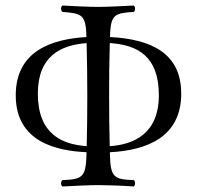

<svg xmlns="http://www.w3.org/2000/svg" viewBox="-20 -670 714 695"><path d="M378 -109C377.9 -112.4 377.9 -115.7 377.8 -119H379C509 -126 636 -172 636 -331C636 -480 524 -528 379 -536H378C380.5 -619 394.5 -622 464.5 -627C470.5 -633 470.5 -644 464.5 -650C427.5 -648 365 -645 335 -645C305 -645 237.5 -648 205.5 -650C199.5 -644 199.5 -633 205.5 -627C275.5 -621 291 -619 293 -536V-535.9C170.3 -528.7 37 -487.6 37 -325C37 -155.4 185.3 -124.1 293.2 -119C293.1 -115.7 293.1 -112.4 293 -109C291 -26 275.5 -21 205.5 -18C199.5 -12 199.5 -1 205.5 5C244.5 3 305.5 0 335.5 0C365.5 0 423.5 2 464.5 5C470.5 -1 470.5 -12 464.5 -18C394.5 -21 380 -26 378 -109ZM377.2 -141C375.7 -204.7 375 -248.4 375 -320C375 -395.5 375.4 -442.9 377.4 -514H379C478 -507 555 -467 555 -325C555 -185 463 -147 379 -141ZM293.5 -514C295.1 -443.8 296 -396.4 296 -321C296 -249.3 295.3 -205.2 293.8 -141C203.9 -147.1 117 -185.1 117 -331C117 -468.8 201.7 -506.9 293.5 -514Z"/></svg>

Font: Libertinus Serif Display
Style: Regular
Weight: 400
Designer: Philipp H. Poll
Foundry: Khaled Hosny
Version: Version 6.1